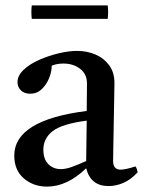

<svg xmlns="http://www.w3.org/2000/svg" viewBox="-20 -681 533 713"><path d="M383 10Q317 10 300 -56Q229 12 155 12Q104 12 68.5 -18.5Q33 -49 33 -103Q33 -235 302 -269Q302 -293 302.5 -318Q303 -343 303 -371Q303 -406 277.5 -425.5Q252 -445 216 -445Q190 -445 172 -437Q172 -414 162 -390Q152 -366 134.5 -349.5Q117 -333 92 -333Q70 -333 57.5 -345.5Q45 -358 45 -376Q45 -400 67.5 -421.5Q90 -443 125 -458.5Q160 -474 198 -483Q236 -492 266 -492Q303 -492 334.5 -478.5Q366 -465 385.5 -438.5Q405 -412 405 -373Q405 -349 404 -310.5Q403 -272 402.5 -228.5Q402 -185 401 -146Q400 -107 400 -83Q400 -51 428 -51Q446 -51 483 -63Q487 -58 488.5 -52Q490 -46 491 -41Q466 -14 438.5 -2Q411 10 383 10ZM300 -83 302 -233Q210 -221 175.5 -194Q141 -167 141 -125Q141 -90 159.5 -71.5Q178 -53 206 -53Q224 -53 246.5 -61Q269 -69 300 -83ZM98 -661H380Q383 -636 380 -611H98Q95 -636 98 -661Z"/></svg>

Font: Castoro
Style: Regular
Weight: 400
Designer: John Hudson
Foundry: Tiro Typeworks Ltd.
Version: Version 2.04